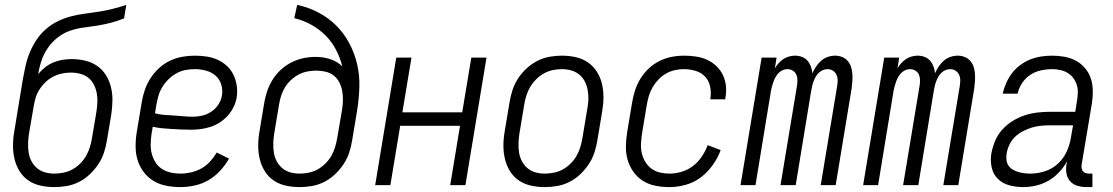

<svg xmlns="http://www.w3.org/2000/svg" viewBox="-20 -755 4540 783"><path d="M202 8Q173 8 145.5 2Q118 -4 96 -19Q74 -34 60 -56.5Q46 -79 39.5 -105.5Q33 -132 33 -160.5Q33 -189 38 -218L73 -431Q78 -458 84 -485.5Q90 -513 101 -540Q112 -567 128.5 -592Q145 -617 167.5 -636.5Q190 -656 217 -669Q244 -682 272 -689Q300 -696 328 -699.5Q356 -703 384 -707.5Q412 -712 440 -719Q468 -726 495 -735L486 -680Q459 -669 431.5 -662Q404 -655 376.5 -650.5Q349 -646 320.5 -642.5Q292 -639 265 -629.5Q238 -620 214.5 -601.5Q191 -583 174.5 -558.5Q158 -534 149 -507Q140 -480 136 -453Q148 -468 164 -480.5Q180 -493 198 -500.5Q216 -508 235 -511Q254 -514 272 -514Q301 -514 328 -507.5Q355 -501 376.5 -486Q398 -471 412 -448.5Q426 -426 432.5 -399.5Q439 -373 438.5 -345Q438 -317 434 -289L416 -182Q412 -157 404 -132.5Q396 -108 381 -85.5Q366 -63 346 -44Q326 -25 302 -13Q278 -1 252.5 3.5Q227 8 202 8ZM202 -47Q220 -47 239.5 -51Q259 -55 276 -64.5Q293 -74 307.5 -88.5Q322 -103 331.5 -120Q341 -137 346.5 -155Q352 -173 355 -191L373 -298Q376 -317 377 -337Q378 -357 374.5 -375.5Q371 -394 362.5 -410.5Q354 -427 340 -438Q326 -449 307.5 -454Q289 -459 269 -459Q251 -459 232 -455Q213 -451 196 -442Q179 -433 165 -419.5Q151 -406 140.5 -389.5Q130 -373 125 -355Q120 -337 117 -319L98 -209Q95 -189 94.5 -169.5Q94 -150 97 -131.5Q100 -113 109 -96.5Q118 -80 132 -68.5Q146 -57 164 -52Q182 -47 202 -47Z M716 8Q686 8 658 2.5Q630 -3 606.5 -17Q583 -31 566 -53.5Q549 -76 541 -102.5Q533 -129 533 -158.5Q533 -188 538 -218L558 -338Q562 -363 570.5 -388Q579 -413 593.5 -435.5Q608 -458 628.5 -477Q649 -496 673.5 -507.5Q698 -519 723.5 -523.5Q749 -528 774 -528Q798 -528 822 -524.5Q846 -521 867 -511.5Q888 -502 905 -486.5Q922 -471 932 -450Q942 -429 945.5 -405.5Q949 -382 945 -357Q942 -338 932.5 -318.5Q923 -299 908.5 -283Q894 -267 876 -255.5Q858 -244 838 -237.5Q818 -231 798 -228.5Q778 -226 758 -226Q738 -226 718.5 -227Q699 -228 679.5 -229Q660 -230 640.5 -232Q621 -234 603 -238L598 -209Q595 -188 594.5 -167.5Q594 -147 599 -128Q604 -109 614 -93Q624 -77 640 -66.5Q656 -56 675.5 -51.5Q695 -47 716 -47Q737 -47 759 -52Q781 -57 801 -68Q821 -79 836.5 -96Q852 -113 864 -133L914 -108Q899 -82 878 -59Q857 -36 830.5 -20.5Q804 -5 774 1.5Q744 8 716 8ZM767 -279Q786 -279 805 -283.5Q824 -288 841.5 -299.5Q859 -311 870.5 -328.5Q882 -346 885 -365Q889 -389 882 -411Q875 -433 858.5 -447Q842 -461 820 -467Q798 -473 774 -473Q756 -473 737 -469.5Q718 -466 700.5 -456.5Q683 -447 668 -432.5Q653 -418 642.5 -401Q632 -384 626.5 -365.5Q621 -347 618 -329L612 -293Q630 -288 649.5 -286.5Q669 -285 689 -284Q709 -283 728 -281Q747 -279 767 -279Z M1202 8Q1173 8 1145.5 2Q1118 -4 1096 -19Q1074 -34 1060 -56.5Q1046 -79 1039.5 -105.5Q1033 -132 1033 -160.5Q1033 -189 1038 -218L1058 -338Q1062 -362 1070.5 -386Q1079 -410 1093 -432Q1107 -454 1127 -472Q1147 -490 1170.5 -501.5Q1194 -513 1218.5 -518Q1243 -523 1268 -523Q1299 -523 1327.5 -513.5Q1356 -504 1376 -484Q1367 -520 1350 -552.5Q1333 -585 1307.5 -610.5Q1282 -636 1249.5 -654Q1217 -672 1180 -681L1192 -735Q1239 -725 1279.5 -703.5Q1320 -682 1351.5 -650.5Q1383 -619 1404.5 -578.5Q1426 -538 1436.5 -493Q1447 -448 1445.5 -399.5Q1444 -351 1436 -302L1416 -182Q1412 -157 1404 -132.5Q1396 -108 1381 -85.5Q1366 -63 1346 -44Q1326 -25 1302 -13Q1278 -1 1252.5 3.5Q1227 8 1202 8ZM1202 -47Q1220 -47 1239.5 -51Q1259 -55 1276 -64.5Q1293 -74 1307.5 -88.5Q1322 -103 1331.5 -120Q1341 -137 1346.5 -155Q1352 -173 1355 -191L1375 -308Q1378 -327 1378.5 -346.5Q1379 -366 1375.5 -384.5Q1372 -403 1363.5 -419.5Q1355 -436 1341 -447Q1327 -458 1308 -462.5Q1289 -467 1269 -467Q1252 -467 1233.5 -463.5Q1215 -460 1198 -451Q1181 -442 1166.5 -428.5Q1152 -415 1142 -398.5Q1132 -382 1126.5 -364.5Q1121 -347 1118 -329L1098 -209Q1095 -189 1094.5 -169.5Q1094 -150 1097 -131.5Q1100 -113 1109 -96.5Q1118 -80 1132 -68.5Q1146 -57 1164 -52Q1182 -47 1202 -47Z M1510 0 1596 -520H1658L1621 -297H1865L1902 -520H1964L1878 0H1816L1856 -242H1612L1572 0Z M2202 8Q2173 8 2145.5 2Q2118 -4 2096 -19Q2074 -34 2060 -56.5Q2046 -79 2039.5 -105.5Q2033 -132 2033 -160.5Q2033 -189 2038 -218L2058 -338Q2062 -363 2070 -387.5Q2078 -412 2092.5 -434.5Q2107 -457 2127.5 -476Q2148 -495 2172 -507Q2196 -519 2221 -523.5Q2246 -528 2271 -528Q2300 -528 2327.5 -522Q2355 -516 2377 -501Q2399 -486 2413.5 -463.5Q2428 -441 2434.5 -414.5Q2441 -388 2441 -359.5Q2441 -331 2436 -302L2416 -182Q2412 -157 2404 -132.5Q2396 -108 2381 -85.5Q2366 -63 2346 -44Q2326 -25 2302 -13Q2278 -1 2252.5 3.5Q2227 8 2202 8ZM2202 -47Q2220 -47 2239.5 -51Q2259 -55 2276 -64.5Q2293 -74 2307.5 -88.5Q2322 -103 2331.5 -120Q2341 -137 2346.5 -155Q2352 -173 2355 -191L2375 -311Q2379 -331 2379.5 -350.5Q2380 -370 2376.5 -388.5Q2373 -407 2364.5 -423.5Q2356 -440 2341.5 -451.5Q2327 -463 2309 -468Q2291 -473 2271 -473Q2253 -473 2234 -469Q2215 -465 2198 -455.5Q2181 -446 2166.5 -431.5Q2152 -417 2142 -400Q2132 -383 2126.5 -365Q2121 -347 2118 -329L2098 -209Q2095 -189 2094.5 -169.5Q2094 -150 2097 -131.5Q2100 -113 2109 -96.5Q2118 -80 2132 -68.5Q2146 -57 2164 -52Q2182 -47 2202 -47Z M2710 8Q2681 8 2653 2.5Q2625 -3 2602 -17.5Q2579 -32 2563 -54.5Q2547 -77 2539.5 -103.5Q2532 -130 2532.5 -159Q2533 -188 2538 -218L2558 -338Q2562 -362 2570 -387Q2578 -412 2592 -434.5Q2606 -457 2625.5 -475.5Q2645 -494 2669 -506Q2693 -518 2718.5 -523Q2744 -528 2769 -528Q2793 -528 2817.5 -524.5Q2842 -521 2863 -511.5Q2884 -502 2901 -486Q2918 -470 2928 -449Q2938 -428 2940.5 -404Q2943 -380 2938 -355V-350H2877V-353Q2881 -378 2876 -402Q2871 -426 2855.5 -442.5Q2840 -459 2817 -466Q2794 -473 2769 -473Q2751 -473 2732.5 -469Q2714 -465 2697 -455.5Q2680 -446 2666 -431.5Q2652 -417 2642 -400Q2632 -383 2626.5 -365Q2621 -347 2618 -329L2598 -209Q2595 -188 2594 -168Q2593 -148 2597.5 -129.5Q2602 -111 2612 -94.5Q2622 -78 2637 -67Q2652 -56 2671 -51.5Q2690 -47 2710 -47Q2735 -47 2760 -54.5Q2785 -62 2806 -78Q2827 -94 2842 -116.5Q2857 -139 2866 -163L2919 -143Q2908 -112 2887 -82.5Q2866 -53 2838.5 -32Q2811 -11 2777 -1.5Q2743 8 2710 8Z M3000 0 3086 -520H3147L3140 -476Q3146 -487 3155 -497Q3164 -507 3174.5 -514Q3185 -521 3197.5 -524.5Q3210 -528 3222 -528Q3237 -528 3250.5 -523Q3264 -518 3273 -507.5Q3282 -497 3287 -483.5Q3292 -470 3293 -456Q3299 -470 3308 -483.5Q3317 -497 3329 -507.5Q3341 -518 3356 -523Q3371 -528 3386 -528Q3401 -528 3414.5 -522.5Q3428 -517 3437 -506.5Q3446 -496 3450.5 -482.5Q3455 -469 3456 -454Q3457 -439 3456 -424Q3455 -409 3453 -394L3388 0H3327L3394 -404Q3396 -416 3396 -428Q3396 -440 3391 -450.5Q3386 -461 3376.5 -467Q3367 -473 3355 -473Q3345 -473 3335.5 -469Q3326 -465 3318.5 -457.5Q3311 -450 3306 -441Q3301 -432 3297.5 -422.5Q3294 -413 3292 -403.5Q3290 -394 3288 -384L3225 0H3163L3230 -404Q3232 -416 3232 -428Q3232 -440 3227.5 -450.5Q3223 -461 3213 -467Q3203 -473 3191 -473Q3181 -473 3172 -469Q3163 -465 3155.5 -457.5Q3148 -450 3143 -441Q3138 -432 3134.5 -422.5Q3131 -413 3128.5 -403.5Q3126 -394 3124 -384L3061 0Z M3500 0 3586 -520H3647L3640 -476Q3646 -487 3655 -497Q3664 -507 3674.5 -514Q3685 -521 3697.5 -524.5Q3710 -528 3722 -528Q3737 -528 3750.5 -523Q3764 -518 3773 -507.5Q3782 -497 3787 -483.5Q3792 -470 3793 -456Q3799 -470 3808 -483.5Q3817 -497 3829 -507.5Q3841 -518 3856 -523Q3871 -528 3886 -528Q3901 -528 3914.5 -522.5Q3928 -517 3937 -506.5Q3946 -496 3950.5 -482.5Q3955 -469 3956 -454Q3957 -439 3956 -424Q3955 -409 3953 -394L3888 0H3827L3894 -404Q3896 -416 3896 -428Q3896 -440 3891 -450.5Q3886 -461 3876.5 -467Q3867 -473 3855 -473Q3845 -473 3835.5 -469Q3826 -465 3818.5 -457.5Q3811 -450 3806 -441Q3801 -432 3797.5 -422.5Q3794 -413 3792 -403.5Q3790 -394 3788 -384L3725 0H3663L3730 -404Q3732 -416 3732 -428Q3732 -440 3727.5 -450.5Q3723 -461 3713 -467Q3703 -473 3691 -473Q3681 -473 3672 -469Q3663 -465 3655.5 -457.5Q3648 -450 3643 -441Q3638 -432 3634.5 -422.5Q3631 -413 3628.5 -403.5Q3626 -394 3624 -384L3561 0Z M4152 8Q4123 8 4095.5 0.5Q4068 -7 4049 -26Q4030 -45 4024 -73Q4018 -101 4023 -130Q4028 -156 4038.5 -181Q4049 -206 4067.5 -226.5Q4086 -247 4109.5 -261.5Q4133 -276 4158.5 -284.5Q4184 -293 4210 -296Q4236 -299 4261 -299H4365L4372 -343Q4375 -360 4375.5 -377Q4376 -394 4371 -409.5Q4366 -425 4356.5 -437.5Q4347 -450 4333.5 -458Q4320 -466 4303.5 -469.5Q4287 -473 4270 -473Q4248 -473 4225 -468Q4202 -463 4182 -450Q4162 -437 4148.5 -416.5Q4135 -396 4130 -373H4069Q4074 -395 4083.5 -416.5Q4093 -438 4107 -456.5Q4121 -475 4140.5 -489.5Q4160 -504 4181.5 -512.5Q4203 -521 4225.5 -524.5Q4248 -528 4270 -528Q4296 -528 4321 -523.5Q4346 -519 4367.5 -507.5Q4389 -496 4405 -477Q4421 -458 4428.5 -435Q4436 -412 4436.5 -386Q4437 -360 4433 -334L4391 -83Q4390 -76 4391 -69Q4392 -62 4396 -57Q4400 -52 4406.5 -49.5Q4413 -47 4421 -47H4435V8H4412Q4393 8 4375 3Q4357 -2 4345 -15Q4333 -28 4329.5 -46Q4326 -64 4329 -83L4332 -98Q4319 -74 4299.5 -53Q4280 -32 4255.5 -18Q4231 -4 4204.5 2Q4178 8 4152 8ZM4183 -47Q4212 -47 4242.5 -57Q4273 -67 4296 -89Q4319 -111 4331.5 -140Q4344 -169 4348 -198L4356 -244H4262Q4243 -244 4224 -242Q4205 -240 4187 -234.5Q4169 -229 4151 -219.5Q4133 -210 4119 -196.5Q4105 -183 4096.5 -165Q4088 -147 4085 -128Q4083 -115 4084.5 -102.5Q4086 -90 4092.5 -80Q4099 -70 4110 -63.5Q4121 -57 4133 -53.5Q4145 -50 4157.5 -48.5Q4170 -47 4183 -47Z"/></svg>

Font: Iosevka SS18 Light
Style: Italic
Weight: 300
Italic angle: -9°
Monospace: yes
Designer: Belleve Invis
Foundry: Belleve Invis
Version: Version 25.1.1; ttfautohint (v1.8.4)